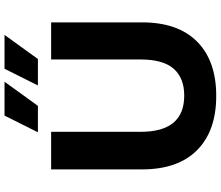

<svg xmlns="http://www.w3.org/2000/svg" viewBox="-82 -858 953 828"><g transform="rotate(-90 394.0 -444.5)"><path d="M77 -308V-700H239V-314Q239 -126 395 -126Q471 -126 511 -171.5Q551 -217 551 -314V-700H711V-308Q711 -153 628 -70.5Q545 12 394 12Q243 12 160 -70.5Q77 -153 77 -308ZM309 -901H455L351 -757H237ZM511 -901H657L553 -757H439Z"/></g></svg>

Font: CMG Sans
Style: Bold
Weight: 700
Designer: Julieta Ulanovsky
Foundry: Julieta Ulanovsky
Version: Version 7.200